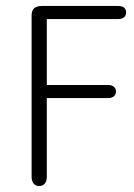

<svg xmlns="http://www.w3.org/2000/svg" viewBox="-20 -616 449 644"><path d="M137 -552H376Q389 -552 396 -558Q403 -564 403 -574Q403 -585 396 -590.5Q389 -596 376 -596H121Q105 -596 95.5 -589Q86 -582 86 -564V-23Q86 -8 93 0Q100 8 111 8Q123 8 130 0Q137 -8 137 -23V-287H342Q355 -287 362 -293Q369 -299 369 -309Q369 -319 362 -325Q355 -331 342 -331H137Z"/></svg>

Font: Beiruti Light
Style: Regular
Weight: 300
Designer: Arlette Boutros
Foundry: Boutros
Version: Version 1.41